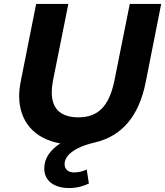

<svg xmlns="http://www.w3.org/2000/svg" viewBox="-20 -720 836 972"><path d="M637 -700 559 -311C532 -180 475 -126 377 -126C290 -126 242 -167 242 -252C242 -270 244 -289 248 -311L326 -700H163L85 -308C80 -282 77 -257 77 -234C77 -105 154 -17 285 6C233 40 204 82 204 133C204 196 255 232 330 232C370 232 403 222 430 209L419 138C401 147 378 153 355 153C326 153 307 138 307 111C307 70 350 27 461 1C598 -31 683 -133 717 -301L796 -700Z"/></svg>

Font: AWKNG-Font
Style: Bold Italic
Weight: 700
Italic angle: -11.3°
Designer: Awakening Church
Foundry: Awakening Church
Version: Version 1.700;PS 001.700;hotconv 1.0.88;makeotf.lib2.5.64775